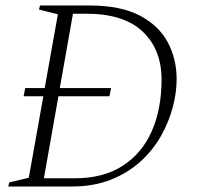

<svg xmlns="http://www.w3.org/2000/svg" viewBox="-20 -680 719 700"><path d="M10 0 14 -15 85 -32 138 -329H66L72 -359H143L191 -628L122 -645L126 -660H306Q419 -660 489 -623.5Q559 -587 591.5 -526Q624 -465 624 -392Q624 -343 610 -289.5Q596 -236 567 -184.5Q538 -133 492.5 -91.5Q447 -50 384.5 -25Q322 0 241 0ZM379 -329H193L140 -30H253Q356 -30 426.5 -75Q497 -120 533 -201Q569 -282 569 -390Q569 -500 500 -565Q431 -630 295 -630H246L198 -359H385Z"/></svg>

Font: Spectral ExtraLight
Style: Italic
Weight: 275
Italic angle: -10°
Designer: Jean-Baptiste Levee
Foundry: Production Type
Version: Version 2.001